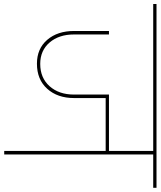

<svg xmlns="http://www.w3.org/2000/svg" viewBox="21 -836 780 933"><g transform="rotate(90 411.5 -370.0)"><path d="M-35 -724V-740H858V-724H696V0H679V-493H422V-340Q422 -259 377 -209Q332 -159 255 -159Q182 -159 139 -209Q96 -259 96 -340V-509H113V-339Q113 -266 152 -220.5Q191 -175 256 -175Q324 -175 364.5 -220.5Q405 -266 405 -339V-509H679V-724Z"/></g></svg>

Font: Poppins Thin
Style: Regular
Weight: 250
Designer: Ninad Kale (Devanagari), Jonny Pinhorn (Latin)
Foundry: Indian Type Foundry
Version: Version 3.200;PS 1.000;hotconv 16.6.54;makeotf.lib2.5.65590